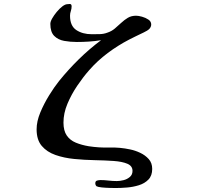

<svg xmlns="http://www.w3.org/2000/svg" viewBox="-20 -828 1040 965"><path d="M745 21Q745 55 726 74.5Q707 94 678 103Q649 112 618 114.5Q587 117 562 117Q553 117 532 116.5Q511 116 491.5 114Q472 112 465 108Q459 102 459 93Q459 82 468 79.5Q477 77 485 77Q505 77 525.5 79.5Q546 82 567 82Q583 82 601 77.5Q619 73 632.5 61.5Q646 50 646 31Q646 6 620 -5Q594 -16 551 -19Q508 -22 456.5 -23Q405 -24 353.5 -29Q302 -34 259 -49Q216 -64 190 -94.5Q164 -125 164 -178Q164 -218 182.5 -262.5Q201 -307 227 -349Q253 -391 277 -421Q324 -479 376.5 -530.5Q429 -582 488 -626Q457 -621 427 -619Q397 -617 366 -617Q333 -617 302.5 -622.5Q272 -628 252.5 -647.5Q233 -667 233 -708Q233 -719 242 -735Q251 -751 265 -768Q279 -785 293.5 -796Q308 -807 319 -807Q322 -807 325 -807.5Q328 -808 331 -808Q336 -808 338 -804.5Q340 -801 340 -797Q340 -784 336 -772.5Q332 -761 332 -749Q332 -698 363.5 -677Q395 -656 441 -656Q461 -656 481.5 -656.5Q502 -657 520 -664Q541 -671 557 -684.5Q573 -698 589 -713Q605 -728 622.5 -738.5Q640 -749 664 -749Q676 -749 694 -744Q712 -739 726 -729.5Q740 -720 740 -705Q740 -692 729 -681Q723 -675 702.5 -665Q682 -655 661 -645Q640 -635 629 -629Q573 -600 521.5 -561.5Q470 -523 428 -475Q398 -441 368.5 -397.5Q339 -354 319 -306.5Q299 -259 299 -212Q299 -171 315.5 -147Q332 -123 361 -111Q390 -99 426 -93Q478 -85 530.5 -86.5Q583 -88 634 -77Q659 -72 684.5 -60Q710 -48 727.5 -28.5Q745 -9 745 21Z"/></svg>

Font: Kaisei Tokumin
Style: Bold
Weight: 700
Designer: Font-Kai, 金井和夫
Foundry: KAZUO KANAI
Version: Version 5.003